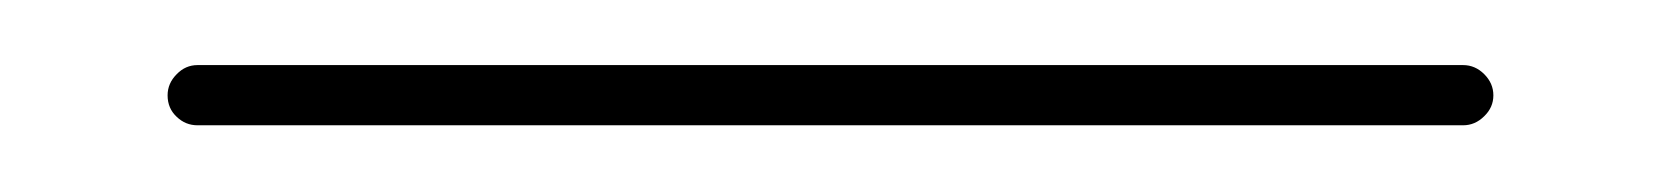

<svg xmlns="http://www.w3.org/2000/svg" viewBox="-20 -20 510 59"><path d="M438.9 9.3Q438.9 13 436.1 15.7Q433.3 18.5 429.6 18.5H40.7Q37 18.5 34.3 15.9Q31.5 13.3 31.5 9.3Q31.5 5.6 34.3 2.8Q37 0 40.7 0H429.6Q433.3 0 436.1 2.8Q438.9 5.6 438.9 9.3Z"/></svg>

Font: 26F Galaxy Hebrew Hairline
Style: Regular
Weight: 50
Designer: C₂₉H₂₅N₃O₅
Version: Version 1.000